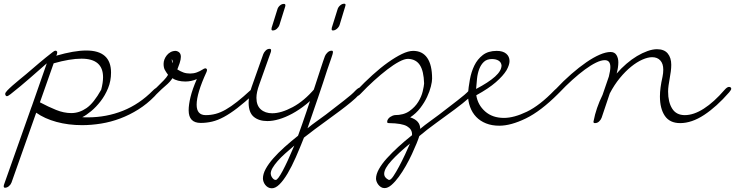

<svg xmlns="http://www.w3.org/2000/svg" viewBox="-55 -643 3958 1034"><path d="M2 -136Q-12 -125 -18 -125Q-22 -125 -24.5 -129Q-27 -133 -27 -137Q-27 -144 -15.5 -156Q-4 -168 12.5 -182.5Q29 -197 48.5 -213Q68 -229 85 -243Q122 -275 157 -304.5Q192 -334 227 -361Q237 -370 245 -370Q250 -370 253 -364Q253 -362 253 -359.5Q253 -357 252 -352L248 -343Q296 -357 336.5 -364Q377 -371 410 -371Q543 -371 543 -252Q543 -207 527 -168Q511 -129 487 -98Q463 -67 436 -44.5Q409 -22 388 -12Q396 -11 403 -11Q410 -11 418 -11Q518 -11 607 -46.5Q696 -82 769 -156Q784 -171 792 -171Q803 -171 803 -160Q803 -153 797 -146Q791 -139 777 -124Q737 -83 690 -53.5Q643 -24 592.5 -5Q542 14 489.5 22.5Q437 31 387 31Q313 31 249 13.5Q185 -4 140 -36L7 340Q3 351 -7 359.5Q-17 368 -28 368Q-35 368 -35 360Q-35 356 -34 353L115 -68Q115 -69 116 -70L197 -302Q150 -261 104.5 -221Q59 -181 2 -136ZM234 -302 160 -92Q205 -68 247 -51Q289 -34 329 -34Q372 -34 411 -61Q450 -88 490 -160Q495 -179 497.5 -196Q500 -213 500 -227Q500 -327 384 -327Q322 -327 234 -302Z M789 -137Q775 -125 768 -125Q763 -125 761 -128.5Q759 -132 759 -137Q759 -143 770.5 -154.5Q782 -166 797 -180.5Q812 -195 827 -210.5Q842 -226 850 -240Q839 -255 832.5 -267Q826 -279 826 -299Q826 -311 830.5 -323Q835 -335 843.5 -345.5Q852 -356 864 -362.5Q876 -369 892 -369Q919 -364 919 -337Q919 -323 912.5 -303Q906 -283 900 -269Q918 -258 933.5 -252.5Q949 -247 969 -247Q988 -247 1004.5 -253Q1021 -259 1035 -268Q1045 -275 1051 -275Q1057 -275 1060 -268Q1060 -262 1057 -255Q1004 -140 1004 -79Q1004 -23 1053 -23Q1081 -23 1107 -30Q1133 -37 1161 -53Q1189 -69 1222 -95Q1255 -121 1296 -159Q1308 -171 1316 -171Q1326 -171 1326 -160Q1326 -151 1312 -137Q1262 -91 1223 -61Q1184 -31 1150.5 -13Q1117 5 1087 12Q1057 19 1026 19Q961 19 961 -49Q961 -79 971 -120.5Q981 -162 1005 -217Q975 -204 943 -204Q923 -204 904.5 -208.5Q886 -213 874 -222Q859 -200 838.5 -183Q818 -166 789 -137ZM874 -303Q875 -305 875 -307Q875 -309 875 -311Q875 -318 871 -323H870Q870 -314 874 -303ZM863 -325H862Z M1640 -166Q1653 -181 1665 -181Q1675 -181 1675 -171Q1675 -164 1666 -152Q1631 -111 1593.5 -81Q1556 -51 1519 -31Q1482 -11 1448 -1Q1414 9 1385 9Q1339 9 1311.5 -14Q1284 -37 1284 -90Q1284 -129 1300 -174L1363 -352Q1367 -362 1376 -371Q1385 -380 1397 -380Q1405 -380 1405 -372Q1405 -367 1404 -364L1341 -187Q1326 -146 1326 -116Q1326 -75 1349.5 -54Q1373 -33 1411 -33Q1459 -33 1521 -66Q1583 -99 1640 -166ZM1439 -593Q1442 -604 1452 -613Q1462 -622 1474 -622Q1482 -622 1482 -614Q1482 -612 1481.5 -611Q1481 -610 1481 -608L1450 -509Q1446 -497 1436 -488Q1426 -479 1414 -479Q1407 -479 1407 -486Q1407 -491 1408 -494Z M1859 -155Q1875 -171 1883 -171Q1894 -171 1894 -160Q1894 -150 1878 -132.5Q1862 -115 1835.5 -93Q1809 -71 1775.5 -46Q1742 -21 1707.5 4Q1673 29 1640 53.5Q1607 78 1582 98Q1560 154 1538 204Q1516 254 1494 291Q1472 328 1450.5 349.5Q1429 371 1409 371Q1397 371 1388 365.5Q1379 360 1373 352Q1367 344 1364 335Q1361 326 1361 318Q1361 294 1376 266.5Q1391 239 1417 209.5Q1443 180 1477 149.5Q1511 119 1550 88Q1573 25 1595.5 -42Q1618 -109 1637.5 -168Q1657 -227 1672 -273.5Q1687 -320 1695 -341Q1699 -351 1709 -360.5Q1719 -370 1731 -370Q1738 -370 1738 -363Q1738 -354 1728 -326.5Q1718 -299 1707 -266Q1687 -203 1658.5 -119.5Q1630 -36 1601 48Q1625 28 1650.5 10Q1676 -8 1700 -26Q1754 -68 1797.5 -101.5Q1841 -135 1859 -155ZM1530 141Q1504 163 1480.5 184Q1457 205 1440 224.5Q1423 244 1413 261Q1403 278 1403 292Q1403 295 1404.5 300.5Q1406 306 1409.5 311.5Q1413 317 1418 321.5Q1423 326 1430 326Q1441 326 1467 277.5Q1493 229 1530 141ZM1763 -593Q1766 -604 1776.5 -613.5Q1787 -623 1799 -623Q1806 -623 1806 -616Q1806 -614 1804 -608L1774 -509Q1770 -497 1759.5 -488Q1749 -479 1738 -479Q1731 -479 1731 -486Q1731 -491 1732 -494Z M2470 -155Q2483 -170 2494 -170Q2504 -170 2504 -161Q2504 -145 2472 -116.5Q2440 -88 2393.5 -53.5Q2347 -19 2295 18.5Q2243 56 2203 90Q2199 104 2188.5 129.5Q2178 155 2163.5 186.5Q2149 218 2130.5 250.5Q2112 283 2092.5 309.5Q2073 336 2053.5 353Q2034 370 2016 370Q2005 370 1996.5 364.5Q1988 359 1982 351Q1976 343 1973 334.5Q1970 326 1970 319Q1970 296 1985.5 268Q2001 240 2028 210Q2055 180 2090 148Q2125 116 2164 85V80Q2164 53 2137 37Q2110 21 2040 20Q2030 20 2030 14Q2030 5 2035 -2Q2040 -9 2047 -13.5Q2054 -18 2060.5 -20.5Q2067 -23 2070 -23Q2119 -23 2149.5 -44.5Q2180 -66 2197.5 -94.5Q2215 -123 2221.5 -151Q2228 -179 2229 -193H2228Q2228 -194 2229 -194Q2227 -260 2206.5 -292Q2186 -324 2144 -326H2142Q2123 -326 2094 -310.5Q2065 -295 2030.5 -268.5Q1996 -242 1959 -208.5Q1922 -175 1888 -139Q1875 -125 1866 -125Q1856 -125 1856 -135Q1856 -143 1867 -157Q1908 -200 1951 -239Q1994 -278 2034 -306.5Q2074 -335 2109 -352Q2144 -369 2170 -369Q2220 -369 2246 -331Q2272 -293 2272 -220V-219Q2272 -204 2265.5 -177.5Q2259 -151 2245 -121Q2231 -91 2208.5 -61.5Q2186 -32 2154 -11Q2208 6 2208 51Q2233 30 2259 11.5Q2285 -7 2310 -26Q2364 -68 2408 -101.5Q2452 -135 2470 -155ZM2153 130Q2093 179 2053.5 222Q2014 265 2014 293Q2014 314 2039 326H2040H2041Q2050 326 2064 305Q2078 284 2094 254Q2110 224 2126 190Q2142 156 2153 130Z M2509 -164Q2576 -199 2611 -230.5Q2646 -262 2646 -291Q2644 -308 2630 -316.5Q2616 -325 2594 -325Q2567 -325 2551 -310Q2535 -295 2526 -271.5Q2517 -248 2514 -219.5Q2511 -191 2509 -164ZM2673 -265Q2655 -235 2615.5 -200.5Q2576 -166 2510 -130Q2518 -78 2557.5 -43Q2597 -8 2659 -8Q2713 -8 2782.5 -41.5Q2852 -75 2931 -157Q2944 -170 2952 -170Q2957 -170 2960.5 -166.5Q2964 -163 2964 -159Q2964 -151 2951 -138Q2857 -44 2776.5 -5Q2696 34 2634 34Q2594 34 2562.5 21.5Q2531 9 2509.5 -13.5Q2488 -36 2476.5 -67.5Q2465 -99 2465 -136Q2468 -173 2475.5 -214.5Q2483 -256 2499.5 -290Q2516 -324 2545 -346.5Q2574 -369 2620 -369Q2653 -369 2671 -354Q2689 -339 2689 -314Q2689 -294 2673 -265Z M2957 -144Q2944 -130 2935 -130Q2925 -130 2925 -140Q2925 -147 2936 -161Q2979 -207 3021.5 -244Q3064 -281 3102.5 -307.5Q3141 -334 3174.5 -348.5Q3208 -363 3233 -363Q3255 -363 3265 -346.5Q3275 -330 3275 -307Q3275 -281 3266 -247Q3290 -275 3318.5 -299.5Q3347 -324 3375.5 -341Q3404 -358 3432 -368Q3460 -378 3483 -378Q3522 -378 3541 -355Q3560 -332 3560 -294Q3560 -277 3557.5 -258Q3555 -239 3551.5 -220Q3548 -201 3545.5 -183Q3543 -165 3543 -150Q3543 -93 3565 -58Q3587 -23 3633 -23Q3681 -23 3735.5 -58Q3790 -93 3847 -159Q3861 -175 3871 -175Q3876 -175 3879.5 -172.5Q3883 -170 3883 -165Q3883 -159 3872 -146Q3804 -68 3737 -24Q3670 20 3608 20Q3552 20 3525.5 -19Q3499 -58 3499 -124Q3499 -168 3513 -230Q3517 -249 3517 -268Q3517 -300 3501 -317.5Q3485 -335 3457 -335Q3434 -335 3404.5 -322Q3375 -309 3344 -284Q3313 -259 3283 -222.5Q3253 -186 3229 -140L3185 -9Q3181 2 3171.5 11Q3162 20 3149 20Q3141 20 3141 13Q3141 10 3142 8Q3155 -61 3190 -132L3224 -231Q3232 -263 3232 -282Q3232 -319 3202 -319Q3182 -319 3154.5 -305.5Q3127 -292 3095 -268.5Q3063 -245 3027.5 -213Q2992 -181 2957 -144Z"/></svg>

Font: Discipuli Britannica
Style: Regular
Weight: 400
Designer: Peter Wiegel
Foundry: Peter Wiegel
Version: Version 0.001 2009